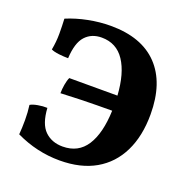

<svg xmlns="http://www.w3.org/2000/svg" viewBox="-125 -801 898 925"><g transform="rotate(20 324.5 -338.0)"><path d="M277 9Q160 9 52 -43Q55 -77 55 -117Q55 -157 50 -193Q63 -201 88.5 -205.5Q114 -210 136 -209Q141 -128 176.5 -93.5Q212 -59 268 -59Q348 -59 389 -122.5Q430 -186 434 -303Q393 -303 356 -302.5Q319 -302 275.5 -301Q232 -300 171 -297Q171 -318 175 -341.5Q179 -365 186 -380H433Q426 -492 384.5 -554.5Q343 -617 267 -617Q215 -617 183.5 -582.5Q152 -548 148 -468Q126 -468 100 -471Q74 -474 60 -481Q68 -523 68 -564Q68 -605 66 -641Q116 -662 174 -673.5Q232 -685 289 -685Q447 -685 530.5 -598Q614 -511 614 -349Q614 -238 574.5 -157.5Q535 -77 460 -34Q385 9 277 9Z"/></g></svg>

Font: Vollkorn ExtraBold
Style: Regular
Weight: 800
Designer: Friedrich Althausen
Foundry: Friedrich Althausen
Version: Version 5.000; ttfautohint (v1.8.3)